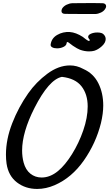

<svg xmlns="http://www.w3.org/2000/svg" viewBox="-20 -1268 716 1259"><path d="M555 -570Q555 -650 514.5 -702Q474 -754 386 -764Q301 -747 206 -560Q125 -400 125 -281Q125 -239 135 -202Q148 -154 179.5 -129Q211 -104 253 -104Q309 -104 361 -147Q407 -185 452 -257Q497 -329 526 -413Q555 -497 555 -570ZM657 -576Q657 -524 642 -461Q609 -329 530 -216Q451 -103 339 -54Q281 -29 224 -29Q147 -29 91 -72Q35 -115 23 -195Q19 -222 19 -254Q19 -354 60 -459.5Q101 -565 165 -656Q217 -730 290.5 -784.5Q364 -839 439 -839Q484 -839 526 -816L528 -815Q593 -786 625 -722Q657 -658 657 -576ZM564 -931Q534 -931 504 -942Q488 -948 458 -968Q442 -981 430 -989Q418 -997 417 -986Q416 -970 396.5 -960.5Q377 -951 354 -951Q335 -951 323 -957.5Q311 -964 312 -975Q317 -1017 355 -1039Q393 -1061 438 -1058Q478 -1055 523 -1026Q528 -1022 539.5 -1013Q551 -1004 560 -1000L566 -999Q568 -1003 568 -1005Q568 -1011 563 -1014Q558 -1021 558 -1026Q558 -1039 576.5 -1047Q595 -1055 618 -1055Q650 -1055 661 -1041Q673 -1028 673 -1012Q673 -988 648.5 -965.5Q624 -943 598 -935Q583 -931 564 -931ZM383 -1196Q383 -1203 388 -1213Q398 -1228 416.5 -1237Q435 -1246 454 -1247L586 -1248Q630 -1248 652 -1247Q663 -1247 669.5 -1241.5Q676 -1236 676 -1227Q676 -1219 670 -1210Q661 -1195 642.5 -1186Q624 -1177 605 -1176H547Q454 -1176 407 -1177Q395 -1177 389 -1182Q383 -1187 383 -1196Z"/></svg>

Font: Sedgwick Ave
Style: Regular
Weight: 400
Designer: Kevin Burke, Pedro Vergani
Foundry: Google, Inc.
Version: Version 1.000